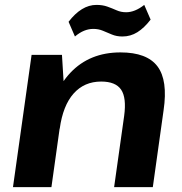

<svg xmlns="http://www.w3.org/2000/svg" viewBox="-20 -764 745 784"><path d="M487 -291Q497 -365 474.5 -398Q452 -431 393 -431Q324 -431 280.5 -382Q237 -333 224 -239L155 -158L166 -227Q189 -384 267.5 -467Q346 -550 472 -550Q580 -550 623 -493Q666 -436 648 -314L604 0H446ZM109 -540H233L243 -378L190 0H33ZM260 -675Q286 -709 314.5 -726.5Q343 -744 374 -744Q399 -744 418.5 -737Q438 -730 456 -722Q474 -714 495 -714Q513 -714 531.5 -721.5Q550 -729 569 -744L595 -684Q569 -650 541 -632.5Q513 -615 480 -615Q456 -615 437 -623Q418 -631 400 -638.5Q382 -646 361 -646Q342 -646 323.5 -638.5Q305 -631 286 -615Z"/></svg>

Font: Pathway Extreme 8pt Thin 12pt
Style: Bold Italic
Weight: 700
Italic angle: -8°
Version: Version 1.001;gftools[0.9.26]